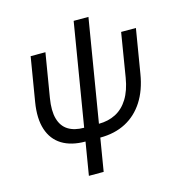

<svg xmlns="http://www.w3.org/2000/svg" viewBox="-125 -784 1024 1097"><g transform="rotate(-15 387.0 -235.0)"><path d="M297.9 9.8Q213.4 9.8 158.9 -23.9Q104.5 -57.6 83.3 -122.8Q62 -188 77.6 -282.7L120.6 -542.5H208L165 -283.2Q152.8 -209.5 166.3 -161.9Q179.7 -114.3 216.3 -91.3Q252.9 -68.4 309.6 -68.4H397Q453.1 -68.4 497.6 -91.3Q542 -114.3 571.5 -161.9Q601.1 -209.5 613.3 -283.2L655.8 -542.5H743.2L700.2 -282.7Q685.1 -189.5 643.1 -124Q601.1 -58.6 535.9 -24.4Q470.7 9.8 384.8 9.8ZM265.1 204.1 410.2 -673.8H497.6L352.5 204.1Z"/></g></svg>

Font: Inter 16pt
Style: Italic
Weight: 400
Italic angle: -9.3988°
Version: Version 4.001;git-66647c0bb